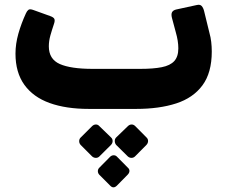

<svg xmlns="http://www.w3.org/2000/svg" viewBox="-20 -451 958 806"><path d="M352.9 6.2Q257.1 6.2 188.2 -18.6Q119.4 -43.4 82.2 -95.1Q45 -146.9 45 -225.7Q45 -266.6 57.1 -309.7Q69.3 -352.7 88.8 -394.9Q93 -404.7 99.3 -409.7Q105.5 -414.7 121.5 -408.5L190.6 -383.6Q205.1 -378.5 208.2 -371.5Q211.4 -364.5 206.7 -351Q198 -325.2 191.5 -302.2Q185 -279.1 185 -256.5Q185 -202.7 230.9 -182.3Q276.9 -161.9 369.1 -161.9H569Q623.4 -161.9 658.9 -168.9Q694.4 -175.9 711.5 -194.6Q728.6 -213.4 728.6 -248Q728.6 -278.9 718.1 -315.1L701.8 -376Q697.8 -391.7 702.3 -399.9Q706.9 -408.1 719.5 -411.1L806 -429.9Q820 -433.2 826.7 -425.7Q833.5 -418.2 836.9 -404.1L859 -313.7Q864.5 -294.6 866.7 -275.1Q869 -255.5 869 -234.7Q869 -145.6 829.9 -92.8Q790.9 -40 719.7 -16.9Q648.6 6.2 552.1 6.2ZM367 205.9 318.8 157.6Q312.3 150.7 312.4 141.4Q312.5 132.1 318.8 126.2L366.6 78.6Q373.5 71.8 382.3 71.6Q391.1 71.5 397 78.4L446.2 126Q453.1 132.5 452.8 141.6Q452.5 150.7 445.6 157.6L397 205.9Q391.1 211.7 382.5 211.7Q373.9 211.7 367 205.9ZM516.8 205.9 467.9 157.6Q462 150.7 461.8 141.4Q461.6 132.1 467.5 126.2L516.8 78.6Q523.6 71.8 532.2 71.6Q540.9 71.5 547.7 78.4L595 126Q601.9 132.5 601.6 141.6Q601.2 150.7 594.4 157.6L546.5 205.9Q540.2 211.7 531.9 211.7Q523.6 211.7 516.8 205.9ZM442.6 328.4 397 282.7Q390.8 275.9 390.8 267.6Q390.8 259.2 396.6 253.4L442.3 207.1Q448.8 200.9 457.1 200.8Q465.4 200.6 471.2 206.9L516.9 253.1Q523.7 259 523.4 267.1Q523.1 275.2 515.6 282.7L470.6 328.4Q456 342.5 442.6 328.4Z"/></svg>

Font: Rubik Light
Style: Italic
Weight: 300
Italic angle: -12°
Designer: Hubert and Fischer
Foundry: Hubert and Fischer
Version: Version 2.300;gftools[0.9.30]